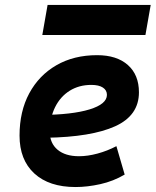

<svg xmlns="http://www.w3.org/2000/svg" viewBox="-20 -752 634 782"><path d="M301.8 -115.7Q337 -115.7 377 -126.5Q417.1 -137.3 454.1 -156.7L487.8 -41Q441.4 -13.7 388.6 -2Q335.7 9.8 287.6 9.8Q180.1 9.8 119.8 -45.5Q59.6 -100.9 59.6 -199.7Q59.6 -298.3 99.1 -371.8Q138.7 -445.3 209.7 -486.3Q280.8 -527.3 375.5 -527.3Q455.6 -527.3 500.7 -487.3Q545.9 -447.3 545.9 -376Q545.9 -281.7 449.2 -237.8Q352.5 -193.8 167 -190.9L147 -283.7Q273.9 -284.7 344.7 -306.4Q415.5 -328.1 415.5 -365.7Q415.5 -384.6 399 -395.4Q382.5 -406.2 352.1 -406.2Q301.9 -406.2 263.8 -382.4Q225.7 -358.5 204.4 -315.5Q183.1 -272.5 182.6 -215.3Q183.1 -168.3 214.7 -142Q246.3 -115.7 301.8 -115.7ZM152.3 -609.4 173.8 -731.9H593.8L572.3 -609.4Z"/></svg>

Font: Cascadia Mono NF
Style: Italic
Weight: 400
Italic angle: -10°
Monospace: yes
Designer: Aaron Bell
Foundry: Saja Typeworks
Version: Version 2404.023